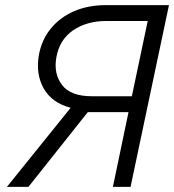

<svg xmlns="http://www.w3.org/2000/svg" viewBox="-20 -730 681 750"><path d="M7 0 256 -309Q183 -328 151 -384Q119 -440 132 -516Q143 -575 178.5 -618.5Q214 -662 269 -686Q324 -710 394 -710H640L490 0H421L482 -292H347Q341 -292 335 -292Q329 -292 323 -292L91 0ZM339 -354H495L557 -648H395Q319 -648 265.5 -611.5Q212 -575 200 -505Q189 -442 222.5 -398Q256 -354 339 -354Z"/></svg>

Font: Raleway
Style: Italic
Weight: 400
Italic angle: -12°
Designer: Matt McInerney, Pablo Impallari, Rodrigo Fuenzalida
Foundry: Matt McInerney, Pablo Impallari, Rodrigo Fuenzalida
Version: Version 4.026